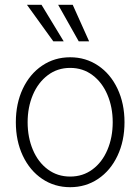

<svg xmlns="http://www.w3.org/2000/svg" viewBox="-20 -780 593 811"><path d="M46.9 -263.7Q46.9 -342.8 76.4 -405.3Q106 -467.8 158.2 -502.9Q210.4 -538.1 276.4 -538.1Q342.3 -538.1 394.5 -502.9Q446.8 -467.8 476.3 -405.3Q505.9 -342.8 505.9 -263.7Q505.9 -184.6 476.3 -122.1Q446.8 -59.6 394.5 -24.4Q342.3 10.7 276.4 10.7Q210.4 10.7 158.2 -24.4Q106 -59.6 76.4 -122.1Q46.9 -184.6 46.9 -263.7ZM456.1 -263.7Q456.1 -327.1 433.8 -379.6Q411.6 -432.1 370.8 -462.6Q330.1 -493.2 276.4 -493.2Q222.7 -493.2 181.9 -462.4Q141.1 -431.6 118.9 -379.4Q96.7 -327.1 96.7 -263.7Q96.7 -199.7 118.9 -147.2Q141.1 -94.7 181.9 -64.5Q222.7 -34.2 276.4 -34.2Q330.1 -34.2 370.8 -64.5Q411.6 -94.7 433.8 -147.2Q456.1 -199.7 456.1 -263.7ZM93.8 -759.8H155.3L249 -605.5H205.1ZM225.6 -759.8H287.1L356.4 -605.5H312.5Z"/></svg>

Font: Pretendard GOV ExtraLight
Style: Regular
Weight: 200
Designer: Base glyphs from Inter by Rasmus Andersson; Hangeul glyphs from Noto Sans CJK(Source Han Sans) by Jang Soo-young and Kan
Foundry: Kil Hyung-jin
Version: Version 1.309